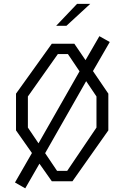

<svg xmlns="http://www.w3.org/2000/svg" viewBox="-20 -962 660 1019"><path d="M166.5 -170 417.5 -610.5 460.5 -572 207 -127ZM59.5 6.5 168 -182 212.5 -133.5 114 37.5ZM411.5 -604 507.5 -770 562.5 -739 459 -560ZM65 -270V-465L255 -730H374.5L555 -465V-270L364.5 0H255ZM336.5 -55 492 -285V-450L340.5 -675H287L128 -450V-285L283 -55ZM459 -941.5H389L278 -825H332.5Z"/></svg>

Font: Monaspace Krypton Var ExLight
Style: Regular
Weight: 200
Designer: Riley Cran and the Lettermatic Team
Version: Version 1.200 (Monaspace Krypton Var)